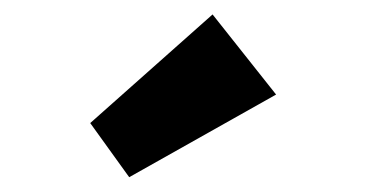

<svg xmlns="http://www.w3.org/2000/svg" viewBox="-20 -704 513 266"><path d="M159 -458.5 105 -533.5 274.5 -684 362.5 -573Z"/></svg>

Font: League Spartan Black
Style: Regular
Weight: 900
Foundry: The League of Moveable Type
Version: Version 2.002